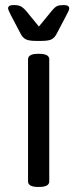

<svg xmlns="http://www.w3.org/2000/svg" viewBox="-20 -738 305 760"><path d="M131 2Q91 2 91 -20V-503Q91 -525 131 -525H135Q175 -525 175 -503V-20Q175 2 135 2ZM125 -576Q94 -576 82 -582.5Q70 -589 63 -602L23 -678Q19 -687 15.5 -694Q12 -701 12 -705Q12 -718 34 -718Q51 -718 61 -713.5Q71 -709 84 -694L134 -633L184 -694Q197 -710 206 -714Q215 -718 232 -718Q254 -718 254 -705Q254 -701 251 -694Q248 -687 243 -678L203 -602Q196 -589 184.5 -582.5Q173 -576 141 -576Z"/></svg>

Font: Asap
Style: Regular
Weight: 400
Designer: Pablo Cosgaya
Foundry: Omnibus-Type
Version: Version 3.001